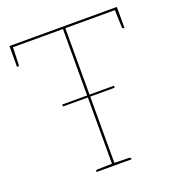

<svg xmlns="http://www.w3.org/2000/svg" viewBox="-128 -804 836 907"><g transform="rotate(-20 290.0 -350.0)"><path d="M285 0V-689H20V-700H560V-689H297V0ZM203 0V-5Q203 -7 205.5 -8.5Q208 -10 210 -10L287 -12L288 0ZM294 0 295 -12 372 -10Q374 -10 376.5 -8.5Q379 -7 379 -5V0ZM546 -695 560 -689V-595H554Q552 -595 550.5 -597.5Q549 -600 549 -602ZM34 -695 31 -602Q31 -600 29.5 -597.5Q28 -595 26 -595H20V-689ZM160 -345V-355H420V-345Z"/></g></svg>

Font: Aleo Thin
Style: Regular
Weight: 250
Designer: Alessio Laiso
Foundry: Alessio Laiso
Version: Version 2.001;gftools[0.9.29]